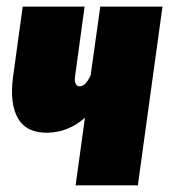

<svg xmlns="http://www.w3.org/2000/svg" viewBox="-20 -554 506 574"><path d="M465.8 -534.2 392.1 0H206.1L233.9 -202.1Q185.1 -158.7 123 -157.2Q59.6 -155.8 33.9 -200Q8.3 -244.1 19 -324.2L47.9 -534.2H232.9L204.1 -323.2Q202.6 -312 206.3 -304Q210 -295.9 217.8 -295.9Q236.3 -295.9 251 -329.1L279.8 -534.2Z"/></svg>

Font: Fira Sans Compressed Heavy
Style: Italic
Weight: 900
Width: 3
Italic angle: -8°
Designer: Carrois Corporate & Edenspiekermann AG
Foundry: Carrois Corporate GbR & Edenspiekermann AG
Version: Version 4.203;PS 004.203;hotconv 1.0.88;makeotf.lib2.5.64775